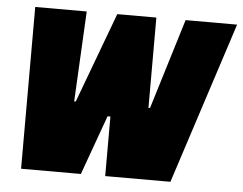

<svg xmlns="http://www.w3.org/2000/svg" viewBox="-47 -682 935 739"><g transform="rotate(5 420.0 -312.5)"><path d="M641 -625H840L637 0H385V-230H374L291 0H60V-625H259L241 -276H247L377 -625H528V-276H534Z"/></g></svg>

Font: Changa One
Style: Italic
Weight: 400
Italic angle: -12°
Designer: Eduardo Rodriguez Tunni
Foundry: Eduardo Rodriguez Tunni
Version: Version 1.003